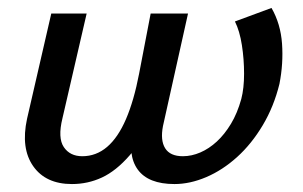

<svg xmlns="http://www.w3.org/2000/svg" viewBox="-20 -452 761 483"><path d="M161 11Q95 11 63.5 -34Q32 -79 48 -153L109 -418H198L137 -154Q125 -105 140.5 -82Q156 -59 187 -59Q222 -59 249.5 -82.5Q277 -106 297 -152.5Q317 -199 330 -267L359 -418H453L390 -135Q383 -99 395.5 -79Q408 -59 440 -59Q462 -59 484 -68.5Q506 -78 525.5 -96Q545 -114 561 -140.5Q577 -167 587 -203Q594 -230 594 -266.5Q594 -303 588.5 -338.5Q583 -374 571 -398L663 -432Q686 -392 689.5 -342Q693 -292 683 -241Q669 -184 641 -137Q613 -90 576.5 -57Q540 -24 499 -6.5Q458 11 419 11Q353 11 326.5 -25.5Q300 -62 315 -130L334 -227L378 -166Q340 -100 306 -61Q272 -22 236.5 -5.5Q201 11 161 11Z"/></svg>

Font: Ysabeau SemiBold
Style: Italic
Weight: 600
Italic angle: -12°
Designer: Christian Thalmann (Catharsis Fonts)
Version: Version 2.002